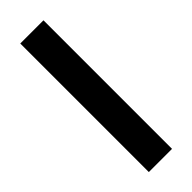

<svg xmlns="http://www.w3.org/2000/svg" viewBox="-227 -683 701 701"><g transform="rotate(-45 124.0 -332.0)"><path d="M183.8 0V-663.7H64V0Z"/></g></svg>

Font: Diatome Awesome Semibold
Style: Regular
Weight: 400
Designer: 15.100.17
Foundry: 15.100.17
Version: Version 1.005;Fontself Maker 3.5.8